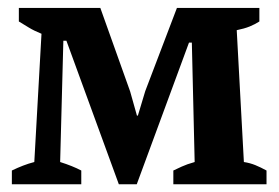

<svg xmlns="http://www.w3.org/2000/svg" viewBox="-20 -477 721 497"><path d="M190.4 0H10.7V-35.6Q25.9 -43 39.8 -48.3Q53.7 -53.7 68.8 -57.6L87.4 -389.6Q67.9 -397.5 54.4 -405.8Q41 -414.1 28.8 -421.4V-456.5H239.7L316.9 -240.2L334.5 -177.7H336.9L356 -241.2L438 -456.5H651.4V-421.4Q640.1 -414.1 626.2 -408.4Q612.3 -402.8 592.8 -398.9L611.3 -57.6Q627 -55.2 640.9 -49.6Q654.8 -43.9 669.9 -35.6V0H428.7V-35.6Q438 -40 450.7 -45.9Q463.4 -51.8 483.9 -57.6L476.6 -366.7H469.2L334 0H287.6L151.9 -371.6H144L135.7 -57.6Q168 -47.4 190.4 -35.6Z"/></svg>

Font: PT Astra Serif
Style: Bold
Weight: 700
Designer: A.Korolkova, I. Chaeva
Foundry: ParaType Ltd
Version: Version 1.002